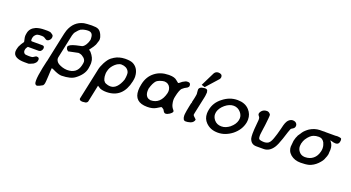

<svg xmlns="http://www.w3.org/2000/svg" viewBox="-56 -1352 4093 2240"><g transform="rotate(20 1990.5 -232.0)"><path d="M84 -170Q86 -174 93.5 -186.5Q101 -199 116 -220Q115 -225 113.5 -234.5Q112 -244 108 -259Q104 -275 104 -291Q104 -293 104.5 -302.5Q105 -312 109 -330Q121 -391 187 -420Q231 -437 294 -437H332Q344 -437 354.5 -435Q365 -433 370 -431Q381 -424 388 -419Q395 -414 400 -410Q403 -405 404.5 -399.5Q406 -394 406 -389Q406 -384 405 -377Q401 -351 372 -334L355 -331Q344 -334 324 -348H325Q310 -358 290 -358Q271 -358 257.5 -357.5Q244 -357 236 -354Q217 -350 198 -323L199 -325Q196 -320 193.5 -313Q191 -306 189 -298Q187 -290 187 -282Q187 -275 188 -269Q189 -258 201 -258H328Q355 -258 355 -232Q355 -228 354 -222Q349 -199 329 -186L313 -182H177Q176 -180 174 -178Q173 -177 167 -169L168 -170Q157 -153 156 -143Q154 -135 154 -128Q154 -108 168 -95Q170 -93 177 -89Q190 -86 219 -85H233Q236 -85 239 -85Q258 -85 272 -90L291 -102L289 -101L306 -111H317Q345 -111 345 -83Q345 -77 343 -69Q339 -43 301 -19H299Q265 -3 251 0H200Q137 0 100 -19Q59 -40 59 -85Q59 -96 62 -110Q68 -145 85 -170Z M923 -600Q935 -575 935 -552Q935 -543 933 -534Q932 -532 927.5 -517Q923 -502 915 -479Q905 -455 862 -399Q861 -398 859 -394Q866 -391 871.5 -386.5Q877 -382 883 -377Q934 -318 934 -267V-268Q935 -260 935 -251Q935 -240 933 -223.5Q931 -207 927 -184Q911 -106 825 -42Q774 -2 661 0Q645 0 625.5 -5Q606 -10 580 -21Q559 -32 543.5 -38Q528 -44 519 -44Q524 -44 524 -40Q522 -34 521 -11Q520 12 518 55Q515 96 514 119Q513 142 511 147Q507 168 497 178Q475 191 458.5 198.5Q442 206 431 208Q417 208 407 195Q400 183 400 152Q400 99 422 -9L440 -90Q442 -99 443.5 -104.5Q445 -110 446 -114Q446 -116 451 -118H447L508 -407Q516 -446 522.5 -473Q529 -500 534 -514Q579 -638 697 -665Q712 -668 736 -669.5Q760 -671 793 -672Q822 -672 842 -669.5Q862 -667 875 -660Q904 -646 923 -601ZM776 -600Q772 -600 767 -600Q759 -600 748 -598.5Q737 -597 724 -594Q720 -594 711 -590.5Q702 -587 685 -580Q674 -572 663.5 -562Q653 -552 642 -537Q631 -526 625 -512.5Q619 -499 615 -484L552 -188Q551 -182 551 -176Q551 -162 559.5 -146Q568 -130 587 -117Q639 -87 696 -85Q697 -85 698 -85Q818 -85 844 -195Q848 -210 849.5 -222Q851 -234 851 -242Q848 -276 812 -298Q792 -315 756 -318L635 -293L616 -311Q608 -325 608 -341Q614 -370 699 -391L767 -406L765 -405Q789 -412 809 -444V-443Q829 -477 835 -506Q835 -507 835.5 -511.5Q836 -516 836 -519Q836 -525 835 -534Q833 -599 777 -600Z M1057 174Q1052 191 1031 198Q1030 198 1027 198.5Q1024 199 1021 199Q1017 200 1010.5 200Q1004 200 997 202Q954 202 954 178Q954 178 954 177L1037 -213Q1044 -250 1070 -301Q1102 -361 1131 -382L1129 -381Q1131 -383 1136.5 -386.5Q1142 -390 1150 -395H1149L1162 -404Q1217 -438 1291 -440Q1295 -440 1299 -440Q1359 -440 1390 -425Q1455 -392 1469 -311Q1472 -296 1472 -280Q1472 -254 1465 -223Q1418 -2 1218 0Q1170 0 1137 -13L1101 -36ZM1366 -314Q1340 -360 1275 -362Q1274 -362 1273 -362Q1252 -362 1224 -346Q1201 -331 1183.5 -311.5Q1166 -292 1155 -271Q1150 -263 1147 -252Q1144 -241 1140 -227Q1137 -218 1136.5 -208.5Q1136 -199 1136 -194Q1136 -184 1137 -171H1136Q1138 -157 1141 -143.5Q1144 -130 1149 -119Q1162 -97 1181 -90Q1209 -78 1233 -78Q1235 -78 1238 -78Q1280 -78 1313 -112Q1346 -146 1368 -208Q1375 -243 1375 -267Q1375 -271 1374.5 -285.5Q1374 -300 1366 -314Z M1942 -1Q1928 -6 1915 -33Q1913 -38 1905.5 -42.5Q1898 -47 1886 -55L1885 -53L1879 -54Q1870 -50 1831 -25Q1790 0 1723 0Q1561 0 1561 -147Q1561 -181 1570 -223Q1590 -325 1664 -382Q1733 -436 1834 -437Q1839 -437 1843 -437Q1909 -437 1938 -409Q1952 -399 1959.5 -392Q1967 -385 1968 -385L1980 -391L2010 -415L2044 -433Q2052 -437 2074 -437Q2106 -437 2106 -402Q2106 -399 2106 -396Q2103 -384 2089 -373Q2073 -366 2057.5 -355.5Q2042 -345 2029 -333Q2019 -322 2008.5 -294.5Q1998 -267 1989 -223Q1984 -202 1984 -181Q1984 -159 1992 -127Q2000 -95 2026 -67L2024 -68Q2031 -62 2031 -55Q2031 -53 2030 -51Q2027 -35 2000 -17Q1972 1 1953 1Q1948 1 1944 0ZM1667 -206Q1665 -191 1665 -177Q1665 -132 1688 -107Q1691 -105 1696 -100.5Q1701 -96 1706 -94Q1714 -92 1722.5 -89Q1731 -86 1733 -86Q1857 -86 1893 -233Q1896 -246 1896 -259Q1896 -281 1886 -303Q1864 -347 1812 -348Q1794 -348 1753 -334H1754Q1743 -330 1734.5 -324.5Q1726 -319 1719 -314Q1687 -280 1667 -206Z M2319 -631Q2335 -659 2367 -661Q2418 -661 2418 -623Q2418 -620 2418 -617Q2416 -605 2409 -595L2276 -446L2234 -459ZM2265 -103Q2266 -96 2270.5 -89.5Q2275 -83 2282 -78L2294 -67Q2296 -64 2299 -61.5Q2302 -59 2307 -53Q2300 -18 2263 -4Q2245 2 2230.5 4Q2216 6 2205 6Q2204 6 2203 6Q2183 6 2174 -11.5Q2165 -29 2165 -56Q2165 -64 2166 -73Q2168 -90 2172 -115.5Q2176 -141 2183 -173L2193 -220H2210Q2204 -220 2199.5 -222Q2195 -224 2195 -227Q2195 -227 2195 -228Q2197 -234 2198.5 -243.5Q2200 -253 2204 -267Q2206 -274 2208 -284.5Q2210 -295 2212 -305.5Q2214 -316 2215.5 -325.5Q2217 -335 2217 -340Q2215 -347 2215 -358Q2215 -369 2213 -383V-397Q2217 -417 2243 -428L2267 -433Q2273 -434 2278.5 -434.5Q2284 -435 2289 -435Q2306 -435 2315 -424L2318 -415Q2318 -412 2319.5 -406.5Q2321 -401 2322 -401Q2322 -395 2321 -382.5Q2320 -370 2318 -353Q2317 -348 2315.5 -339Q2314 -330 2312 -322L2272 -135Q2270 -123 2268 -114.5Q2266 -106 2266 -101Z M2686 -436Q2689 -436 2692 -436Q2735 -436 2772 -422.5Q2809 -409 2837 -378Q2881 -329 2881 -264Q2881 -244 2877 -222Q2857 -129 2775 -63Q2735 -32 2691 -15.5Q2647 1 2600 1Q2552 1 2515.5 -13.5Q2479 -28 2450 -57Q2406 -101 2406 -166Q2406 -189 2411 -214Q2429 -309 2511 -371Q2591 -435 2686 -436ZM2500 -219Q2497 -205 2497 -192Q2497 -155 2524 -122Q2558 -82 2614 -82Q2643 -82 2668.5 -92.5Q2694 -103 2720 -123H2719Q2771 -166 2783 -220Q2786 -233 2786 -246Q2786 -282 2760 -314Q2724 -357 2671 -358Q2617 -358 2565 -315Q2540 -294 2523.5 -270Q2507 -246 2500 -219Z M3077 -3Q3012 -3 2991 -69Q2986 -91 2986 -128Q2986 -152 2988 -183L2998 -299Q2998 -304 2998 -309Q2998 -330 2991 -337Q2983 -346 2979 -353Q2975 -360 2974 -365Q2974 -373 2975 -377Q2978 -393 2995 -410Q3018 -433 3056 -433Q3080 -433 3099 -408Q3102 -405 3102 -390Q3102 -382 3100 -358.5Q3098 -335 3092 -283Q3090 -269 3088.5 -255.5Q3087 -242 3085 -232Q3080 -193 3077 -172.5Q3074 -152 3074 -145Q3074 -142 3074 -141Q3074 -136 3074 -131Q3074 -95 3088 -90Q3106 -82 3121 -82Q3123 -81 3126 -81Q3130 -81 3134.5 -81Q3139 -81 3143 -80Q3161 -80 3179 -85.5Q3197 -91 3207 -103Q3227 -123 3244 -176Q3257 -210 3278 -292Q3284 -321 3290 -341Q3296 -361 3300 -371Q3311 -399 3331 -416Q3351 -433 3374 -434Q3402 -434 3417 -420Q3432 -406 3432 -387Q3432 -382 3431 -376Q3428 -354 3395 -338H3396Q3392 -336 3389 -333.5Q3386 -331 3384 -326V-327Q3380 -319 3368.5 -285.5Q3357 -252 3339 -194Q3325 -152 3312 -122Q3299 -92 3287 -74Q3239 -3 3169 -3Z M3487 -281Q3489 -283 3491 -288Q3493 -293 3500 -301L3499 -300Q3504 -306 3509 -314Q3514 -322 3521 -333Q3532 -350 3550.5 -367Q3569 -384 3588 -397Q3646 -433 3710 -435H3748Q3756 -435 3766 -436Q3779 -435 3788 -435H3902Q3906 -435 3912 -436Q3921 -437 3928 -437Q3931 -437 3937 -436.5Q3943 -436 3948 -435Q3962 -435 3976 -428Q3981 -418 3981 -405Q3981 -395 3978 -384Q3970 -351 3934 -351Q3912 -351 3881 -361Q3878 -361 3865 -364Q3868 -358 3879 -346Q3904 -313 3904 -265Q3904 -259 3904 -254Q3902 -243 3902 -231Q3902 -219 3901 -205Q3898 -190 3894 -177.5Q3890 -165 3882 -148Q3874 -117 3829 -71Q3784 -26 3729 -10Q3690 0 3627 0Q3553 0 3503 -41Q3477 -64 3467 -88.5Q3457 -113 3457 -137Q3457 -147 3459 -158Q3462 -202 3464 -211L3467 -223Q3473 -252 3488 -281ZM3556 -192Q3555 -185 3555 -179Q3555 -142 3579 -113Q3605 -81 3648 -79Q3652 -79 3655 -79Q3713 -79 3753.5 -112Q3794 -145 3808 -205Q3813 -224 3813 -243Q3813 -249 3811.5 -265Q3810 -281 3799 -307H3800Q3776 -357 3727 -357Q3690 -357 3662 -346Q3620 -329 3584 -274V-275Q3567 -248 3558 -211V-204L3556 -195Z"/></g></svg>

Font: New Athena Unicode
Style: Bold Italic
Weight: 700
Designer: J. Rusten 1997; rev. by R. Hancock 2001, 2002, rev. by D. Mastronarde 2002-2021
Foundry: Society for Classical Studies (formerly American Philological Association)
Version: Version 5.008